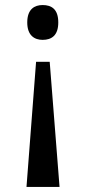

<svg xmlns="http://www.w3.org/2000/svg" viewBox="-20 -561 341 761"><path d="M149 -541C117 -541 88 -525 88 -472C88 -420 117 -403 149 -403C184 -403 211 -420 211 -472C211 -525 184 -541 149 -541ZM177 -316H123L85 180H216Z"/></svg>

Font: Noto Serif Sinhala ExtraCondensed SemiBold
Style: Regular
Weight: 600
Width: 2
Designer: Jelle Bosma - Monotype Design Team
Foundry: Monotype Imaging Inc.
Version: Version 2.007